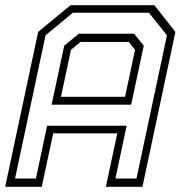

<svg xmlns="http://www.w3.org/2000/svg" viewBox="-37 -720 701 740"><path d="M-17 0 110 -597 235 -700H558L639 -597L512 0H371L415 -206H168L124 0ZM21 -32H101.5L144.5 -235.5H451L408 -32H489L606.5 -584L537 -671H244L138.5 -584ZM198 -347H445L483.5 -528L459.5 -558.5H273.5L236.5 -528ZM162 -316.5 210.5 -544 267 -590H480L517 -544L468.5 -316.5Z"/></svg>

Font: Tourney Thin Light
Style: Italic
Weight: 300
Italic angle: -12°
Version: Version 1.015